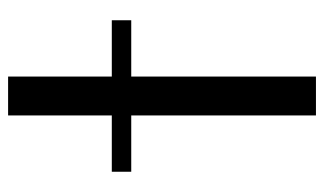

<svg xmlns="http://www.w3.org/2000/svg" viewBox="-183 -617 800 474"><g transform="rotate(-90 217.0 -380.0)"><path d="M265 -504V-760H169V-504H30V-456H169V0H265V-456H404V-504Z"/></g></svg>

Font: LXGW Marker Gothic
Style: Regular
Weight: 400
Version: Version 1.001